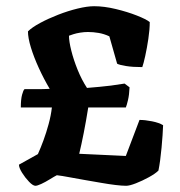

<svg xmlns="http://www.w3.org/2000/svg" viewBox="-20 -598 579 618"><path d="M94 0Q86 0 73.5 -13Q61 -26 51 -42Q41 -58 41 -68L102 -102Q111 -122 120 -146.5Q129 -171 136.5 -198.5Q144 -226 147 -252H47Q47 -278 51 -293Q55 -308 59 -311Q79 -311 99 -311Q119 -311 140 -312Q121 -344 105 -379Q89 -414 79.5 -445Q70 -476 70 -497Q83 -510 109 -524Q135 -538 167 -550.5Q199 -563 230 -570.5Q261 -578 283 -578Q315 -578 352.5 -569Q390 -560 420.5 -548Q451 -536 462 -527Q462 -503 457.5 -473Q453 -443 447.5 -418Q442 -393 438 -382Q407 -382 385.5 -385.5Q364 -389 357 -393L332 -481Q315 -489 297.5 -492Q280 -495 263 -495Q251 -495 238.5 -493Q226 -491 216.5 -488Q207 -485 202 -483Q202 -465 209.5 -435Q217 -405 230 -373Q243 -341 260 -315Q282 -317 300 -318.5Q318 -320 337 -322.5Q356 -325 381 -329L397 -317Q396 -293 392 -276Q388 -259 385 -252H264Q257 -208 249.5 -170Q242 -132 235 -103L385 -96L429 -212Q447 -212 469.5 -207.5Q492 -203 505 -195Q504 -166 500 -122.5Q496 -79 490 -49Q480 -39 459 -27.5Q438 -16 417.5 -8Q397 0 386 0Q373 0 352 -2.5Q331 -5 305.5 -9.5Q280 -14 253.5 -18.5Q227 -23 203.5 -27.5Q180 -32 163 -34Q155 -30 140.5 -21Q126 -12 113 -6Q100 0 94 0Z"/></svg>

Font: Texturina 12pt ExtraBold
Style: Regular
Weight: 800
Designer: Guillermo Torres Carreño
Foundry: Omnibus-Type
Version: Version 1.002